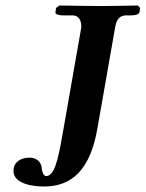

<svg xmlns="http://www.w3.org/2000/svg" viewBox="-20 -667 530 699"><path d="M148 -26C139 -26 133 -42 132 -53C132 -69 121 -93 87 -93C62 -93 35 -82 30 -55C30 -51 29 -48 29 -45C29 3 101 12 139 12C212 12 302.4 -16.1 334 -196L400 -572C405 -597 416 -611 440 -611H457C475 -611 486 -615 488 -623L490 -638L482 -647C482 -647 385 -645 350 -645C312 -645 196 -647 196 -647L184 -638L182 -623C180 -615 194 -611 209 -611H245C266 -611 276 -593 276 -571C276 -566 275 -561 274 -556L207 -174C191 -84 178 -26 148 -26Z"/></svg>

Font: Linux Libertine O
Style: Bold Italic
Weight: 700
Italic angle: -11.5°
Designer: Philipp H. Poll
Foundry: Philipp H. Poll
Version: Version 4.1.0